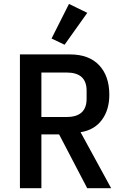

<svg xmlns="http://www.w3.org/2000/svg" viewBox="-20 -982 640 1002"><path d="M196 -280.5V0H84V-698H345Q444.5 -698 497.5 -641.5Q550.5 -585 550.5 -487.5Q550.5 -408.5 511.5 -356Q472.5 -303.5 400.5 -292L560 0H435L288.5 -280.5ZM196 -371.5H328Q432 -371.5 432 -466.5V-509Q432 -603.5 328 -603.5H196ZM435.5 -915 317 -748.5 249 -781 340 -961.5Z"/></svg>

Font: Lilex Medium
Style: Regular
Weight: 500
Designer: Mike Abbink, Paul van der Laan, Pieter van Rosmalen, Mikhael Khrustik
Foundry: Mikhael Khrustik
Version: Version 1.100